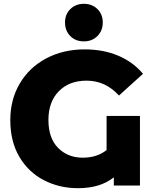

<svg xmlns="http://www.w3.org/2000/svg" viewBox="-20 -973 810 1007"><path d="M539 -365H714V0H577V-43Q506 14 389 14Q291 14 210 -28Q129 -70 81.5 -150.5Q34 -231 34 -343Q34 -451 84 -535.5Q134 -620 223 -667Q312 -714 424 -714Q522 -714 600 -681Q678 -648 730 -586L604 -472Q533 -550 434 -550Q343 -550 288.5 -494.5Q234 -439 234 -344Q234 -248 285 -197Q336 -146 414 -146Q489 -146 539 -186ZM321 -855Q321 -898 349 -925.5Q377 -953 420 -953Q463 -953 491 -925.5Q519 -898 519 -855Q519 -812 491 -784Q463 -756 420 -756Q376 -756 348.5 -784Q321 -812 321 -855Z"/></svg>

Font: Montserrat Alternates ExtraBold
Style: Regular
Weight: 800
Designer: Julieta Ulanovsky
Foundry: Julieta Ulanovsky
Version: Version 7.200